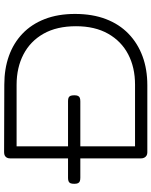

<svg xmlns="http://www.w3.org/2000/svg" viewBox="79 -807 739 937"><g transform="rotate(-90 448.5 -338.5)"><path d="M173 11Q164 11 157.5 7Q151 3 147.5 -4Q144 -11 144 -20V-658Q144 -668 147.5 -674.5Q151 -681 157.5 -684.5Q164 -688 174 -688L504 -687Q581 -687 644 -664.5Q707 -642 753 -598Q799 -554 824 -489.5Q849 -425 849 -342Q849 -257 824 -191.5Q799 -126 752.5 -81Q706 -36 642.5 -12.5Q579 11 501 11ZM203 -49H504Q588 -49 652 -82.5Q716 -116 752.5 -180.5Q789 -245 789 -337Q789 -431 752.5 -495.5Q716 -560 651.5 -593.5Q587 -627 503 -627H203ZM50 -316Q39 -316 32.5 -318.5Q26 -321 23 -327.5Q20 -334 20 -345Q20 -357 22.5 -363.5Q25 -370 31.5 -373Q38 -376 48 -376H424Q435 -376 441 -373Q447 -370 449.5 -363.5Q452 -357 452 -345Q452 -334 449 -327.5Q446 -321 439.5 -318.5Q433 -316 422 -316Z"/></g></svg>

Font: Fredoka SemiExpanded Light
Style: Regular
Weight: 300
Width: 6
Designer: Ben Nathan
Foundry: Milena B. Brandão, Ben Nathan
Version: Version 2.001